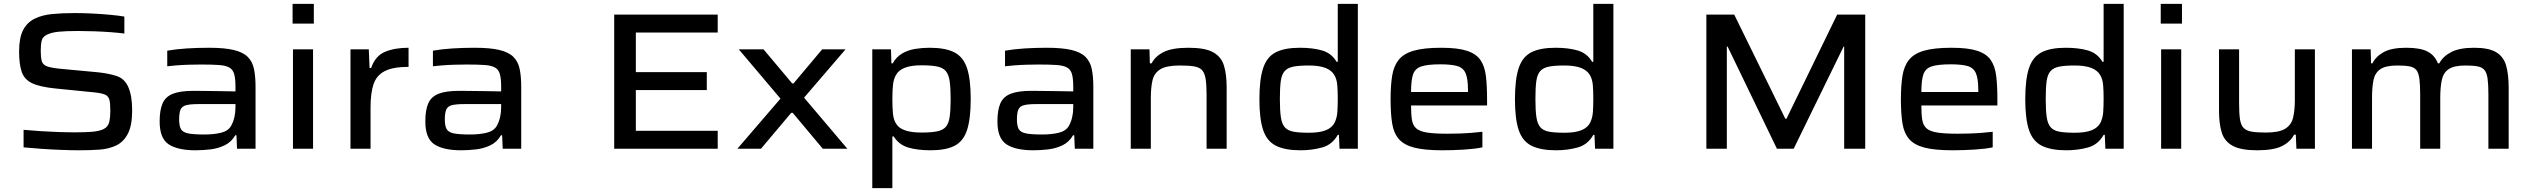

<svg xmlns="http://www.w3.org/2000/svg" viewBox="-20 -763 12988 985"><path d="M389 8Q345 8 294 6Q243 4 192.5 0.5Q142 -3 101 -7V-97Q144 -93 191.5 -90Q239 -87 283 -85.5Q327 -84 358 -84Q418 -84 453 -87Q488 -90 510 -100Q535 -112 540.5 -137.5Q546 -163 546 -194Q546 -231 541.5 -250Q537 -269 520 -277Q503 -285 465 -289L265 -309Q185 -317 145 -336Q105 -355 91.5 -394Q78 -433 78 -499Q78 -569 98.5 -608.5Q119 -648 157.5 -667Q196 -686 248 -691Q300 -696 364 -696Q409 -696 456.5 -693.5Q504 -691 546.5 -687Q589 -683 618 -678V-591Q587 -595 546.5 -598Q506 -601 462.5 -602.5Q419 -604 381 -604Q320 -604 283.5 -600.5Q247 -597 225 -587Q199 -576 194 -555Q189 -534 189 -504Q189 -469 194 -450.5Q199 -432 218 -424Q237 -416 281 -411L484 -392Q539 -386 578.5 -373Q618 -360 637 -319Q658 -274 658 -197Q658 -120 636.5 -78Q615 -36 577.5 -17.5Q540 1 491.5 4.5Q443 8 389 8Z M983 8Q892 8 845.5 -22.5Q799 -53 799 -140Q799 -198 814 -232.5Q829 -267 867 -282Q905 -297 973 -297Q988 -297 1025 -296.5Q1062 -296 1106.5 -295.5Q1151 -295 1188 -294V-318Q1188 -359 1181.5 -382.5Q1175 -406 1156.5 -416.5Q1138 -427 1103 -429.5Q1068 -432 1012 -432Q984 -432 949.5 -431Q915 -430 884 -427.5Q853 -425 838 -423V-503Q883 -511 938 -514.5Q993 -518 1051 -518Q1132 -518 1179.5 -506.5Q1227 -495 1251 -471Q1275 -447 1283 -409Q1291 -371 1291 -317V0H1196L1193 -69H1187Q1167 -34 1132.5 -17.5Q1098 -1 1058.5 3.5Q1019 8 983 8ZM1029 -73Q1077 -73 1114 -82Q1151 -91 1166 -118Q1188 -158 1188 -213V-229H999Q957 -229 935.5 -223.5Q914 -218 906.5 -201Q899 -184 899 -150Q899 -117 908.5 -100.5Q918 -84 946 -78.5Q974 -73 1029 -73Z M1481 -642V-743H1590V-642ZM1483 0V-510H1586V0Z M1778 0V-510H1872L1876 -414H1884Q1905 -476 1955 -497Q2005 -518 2076 -518V-420Q1997 -420 1954.5 -398.5Q1912 -377 1896.5 -331.5Q1881 -286 1881 -213V0Z M2346 8Q2255 8 2208.5 -22.5Q2162 -53 2162 -140Q2162 -198 2177 -232.5Q2192 -267 2230 -282Q2268 -297 2336 -297Q2351 -297 2388 -296.5Q2425 -296 2469.5 -295.5Q2514 -295 2551 -294V-318Q2551 -359 2544.5 -382.5Q2538 -406 2519.5 -416.5Q2501 -427 2466 -429.5Q2431 -432 2375 -432Q2347 -432 2312.5 -431Q2278 -430 2247 -427.5Q2216 -425 2201 -423V-503Q2246 -511 2301 -514.5Q2356 -518 2414 -518Q2495 -518 2542.5 -506.5Q2590 -495 2614 -471Q2638 -447 2646 -409Q2654 -371 2654 -317V0H2559L2556 -69H2550Q2530 -34 2495.5 -17.5Q2461 -1 2421.5 3.5Q2382 8 2346 8ZM2392 -73Q2440 -73 2477 -82Q2514 -91 2529 -118Q2551 -158 2551 -213V-229H2362Q2320 -229 2298.5 -223.5Q2277 -218 2269.5 -201Q2262 -184 2262 -150Q2262 -117 2271.5 -100.5Q2281 -84 2309 -78.5Q2337 -73 2392 -73Z M3131 0V-688H3662V-596H3242V-393H3606V-301H3242V-92H3662V0Z M3763 0 3984 -257 3770 -510H3897L4044 -335H4051L4198 -510H4318L4105 -262L4327 0H4201L4047 -184H4039L3884 0Z M4455 202V-510H4551L4553 -438H4560Q4578 -471 4608 -488.5Q4638 -506 4674.5 -512Q4711 -518 4749 -518Q4829 -518 4875 -495Q4921 -472 4940.5 -415Q4960 -358 4960 -256Q4960 -153 4941 -95.5Q4922 -38 4877 -15Q4832 8 4754 8Q4688 8 4640 -6Q4592 -20 4565 -63H4558V202ZM4707 -83Q4757 -83 4787 -89Q4817 -95 4832 -112Q4847 -129 4852 -163.5Q4857 -198 4857 -255Q4857 -312 4852 -346.5Q4847 -381 4832 -398.5Q4817 -416 4787 -422Q4757 -428 4707 -428Q4604 -428 4577 -379Q4564 -357 4561 -325.5Q4558 -294 4558 -255Q4558 -212 4561 -180.5Q4564 -149 4577 -129Q4603 -83 4707 -83Z M5281 8Q5190 8 5143.5 -22.5Q5097 -53 5097 -140Q5097 -198 5112 -232.5Q5127 -267 5165 -282Q5203 -297 5271 -297Q5286 -297 5323 -296.5Q5360 -296 5404.5 -295.5Q5449 -295 5486 -294V-318Q5486 -359 5479.5 -382.5Q5473 -406 5454.5 -416.5Q5436 -427 5401 -429.5Q5366 -432 5310 -432Q5282 -432 5247.5 -431Q5213 -430 5182 -427.5Q5151 -425 5136 -423V-503Q5181 -511 5236 -514.5Q5291 -518 5349 -518Q5430 -518 5477.5 -506.5Q5525 -495 5549 -471Q5573 -447 5581 -409Q5589 -371 5589 -317V0H5494L5491 -69H5485Q5465 -34 5430.5 -17.5Q5396 -1 5356.5 3.5Q5317 8 5281 8ZM5327 -73Q5375 -73 5412 -82Q5449 -91 5464 -118Q5486 -158 5486 -213V-229H5297Q5255 -229 5233.5 -223.5Q5212 -218 5204.5 -201Q5197 -184 5197 -150Q5197 -117 5206.5 -100.5Q5216 -84 5244 -78.5Q5272 -73 5327 -73Z M5781 0V-510H5877L5879 -438H5888Q5907 -475 5950.5 -496.5Q5994 -518 6077 -518Q6162 -518 6203.5 -495Q6245 -472 6259 -427Q6273 -382 6273 -315V0H6170V-277Q6170 -328 6165 -358.5Q6160 -389 6146.5 -403.5Q6133 -418 6105.5 -422.5Q6078 -427 6033 -427Q5964 -427 5932.5 -407.5Q5901 -388 5892.5 -350.5Q5884 -313 5884 -261V0Z M6652 8Q6573 8 6526.5 -15Q6480 -38 6460.5 -95Q6441 -152 6441 -254Q6441 -357 6460.5 -414.5Q6480 -472 6525.5 -495Q6571 -518 6649 -518Q6715 -518 6763 -504Q6811 -490 6837 -446H6843V-743H6946V0H6852L6849 -71H6843Q6815 -21 6763 -6.5Q6711 8 6652 8ZM6695 -82Q6750 -82 6782 -95Q6814 -108 6827 -134Q6839 -159 6841 -189Q6843 -219 6843 -258Q6843 -297 6840.5 -326.5Q6838 -356 6826 -377Q6812 -402 6780 -414.5Q6748 -427 6694 -427Q6644 -427 6614.5 -421Q6585 -415 6570 -397.5Q6555 -380 6550.5 -346Q6546 -312 6546 -255Q6546 -197 6551 -162.5Q6556 -128 6571 -110.5Q6586 -93 6615.5 -87.5Q6645 -82 6695 -82Z M7379 8Q7289 8 7236 -5.5Q7183 -19 7156.5 -49.5Q7130 -80 7122 -130Q7114 -180 7114 -254Q7114 -324 7122 -374Q7130 -424 7155.5 -456Q7181 -488 7233 -503Q7285 -518 7374 -518Q7458 -518 7505.5 -502.5Q7553 -487 7575 -455Q7597 -423 7603 -373Q7609 -323 7609 -253V-222H7219Q7219 -177 7223.5 -148.5Q7228 -120 7245.5 -104.5Q7263 -89 7301 -83Q7339 -77 7405 -77Q7432 -77 7464.5 -78Q7497 -79 7529 -81.5Q7561 -84 7585 -87V-7Q7547 1 7490 4.5Q7433 8 7379 8ZM7219 -291H7511V-302Q7511 -360 7498.5 -388Q7486 -416 7455 -424.5Q7424 -433 7370 -433Q7303 -433 7271 -422Q7239 -411 7229 -380.5Q7219 -350 7219 -291Z M7963 8Q7884 8 7837.5 -15Q7791 -38 7771.5 -95Q7752 -152 7752 -254Q7752 -357 7771.5 -414.5Q7791 -472 7836.5 -495Q7882 -518 7960 -518Q8026 -518 8074 -504Q8122 -490 8148 -446H8154V-743H8257V0H8163L8160 -71H8154Q8126 -21 8074 -6.5Q8022 8 7963 8ZM8006 -82Q8061 -82 8093 -95Q8125 -108 8138 -134Q8150 -159 8152 -189Q8154 -219 8154 -258Q8154 -297 8151.5 -326.5Q8149 -356 8137 -377Q8123 -402 8091 -414.5Q8059 -427 8005 -427Q7955 -427 7925.5 -421Q7896 -415 7881 -397.5Q7866 -380 7861.5 -346Q7857 -312 7857 -255Q7857 -197 7862 -162.5Q7867 -128 7882 -110.5Q7897 -93 7926.5 -87.5Q7956 -82 8006 -82Z M8734 0V-688H8877L9139 -154H9145L9405 -688H9549V0H9441V-524H9438L9182 0H9096L8843 -524H8839V0Z M9997 8Q9907 8 9854 -5.5Q9801 -19 9774.5 -49.5Q9748 -80 9740 -130Q9732 -180 9732 -254Q9732 -324 9740 -374Q9748 -424 9773.5 -456Q9799 -488 9851 -503Q9903 -518 9992 -518Q10076 -518 10123.5 -502.5Q10171 -487 10193 -455Q10215 -423 10221 -373Q10227 -323 10227 -253V-222H9837Q9837 -177 9841.5 -148.5Q9846 -120 9863.5 -104.5Q9881 -89 9919 -83Q9957 -77 10023 -77Q10050 -77 10082.5 -78Q10115 -79 10147 -81.5Q10179 -84 10203 -87V-7Q10165 1 10108 4.5Q10051 8 9997 8ZM9837 -291H10129V-302Q10129 -360 10116.5 -388Q10104 -416 10073 -424.5Q10042 -433 9988 -433Q9921 -433 9889 -422Q9857 -411 9847 -380.5Q9837 -350 9837 -291Z M10581 8Q10502 8 10455.5 -15Q10409 -38 10389.5 -95Q10370 -152 10370 -254Q10370 -357 10389.5 -414.5Q10409 -472 10454.5 -495Q10500 -518 10578 -518Q10644 -518 10692 -504Q10740 -490 10766 -446H10772V-743H10875V0H10781L10778 -71H10772Q10744 -21 10692 -6.5Q10640 8 10581 8ZM10624 -82Q10679 -82 10711 -95Q10743 -108 10756 -134Q10768 -159 10770 -189Q10772 -219 10772 -258Q10772 -297 10769.5 -326.5Q10767 -356 10755 -377Q10741 -402 10709 -414.5Q10677 -427 10623 -427Q10573 -427 10543.5 -421Q10514 -415 10499 -397.5Q10484 -380 10479.5 -346Q10475 -312 10475 -255Q10475 -197 10480 -162.5Q10485 -128 10500 -110.5Q10515 -93 10544.5 -87.5Q10574 -82 10624 -82Z M11065 -642V-743H11174V-642ZM11067 0V-510H11170V0Z M11560 8Q11476 8 11434 -15Q11392 -38 11378 -83Q11364 -128 11364 -195V-510H11467V-233Q11467 -182 11471.5 -151.5Q11476 -121 11490.5 -106.5Q11505 -92 11532 -87.5Q11559 -83 11604 -83Q11672 -83 11703.5 -102.5Q11735 -122 11744 -159.5Q11753 -197 11753 -249V-510H11856V0H11761L11758 -72H11749Q11730 -35 11687 -13.5Q11644 8 11560 8Z M12046 0V-510H12142L12144 -438H12151Q12169 -474 12209.5 -496Q12250 -518 12324 -518Q12397 -518 12434 -498.5Q12471 -479 12487 -438H12494Q12513 -474 12555.5 -496Q12598 -518 12673 -518Q12748 -518 12786 -495Q12824 -472 12837 -426.5Q12850 -381 12850 -313V0H12746V-277Q12746 -328 12742 -358.5Q12738 -389 12726 -403.5Q12714 -418 12690.5 -422.5Q12667 -427 12628 -427Q12570 -427 12542.5 -408.5Q12515 -390 12507 -353Q12499 -316 12499 -261V0H12396V-277Q12396 -328 12392 -358.5Q12388 -389 12376.5 -403.5Q12365 -418 12341.5 -422.5Q12318 -427 12279 -427Q12219 -427 12191.5 -408Q12164 -389 12156.5 -352Q12149 -315 12149 -261V0Z"/></svg>

Font: Saira Expanded Medium
Style: Regular
Weight: 500
Width: 7
Designer: Hector Gatti with collaboration of the Omnibus-Type team
Foundry: Omnibus-Type
Version: Version 1.100; ttfautohint (v1.8.3)